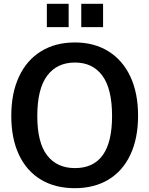

<svg xmlns="http://www.w3.org/2000/svg" viewBox="-20 -974 781 1004"><path d="M193.5 -35C243.2 -5 302.3 10 371 10C439 10 497.8 -5 547.5 -35C597.2 -65 635.3 -108.5 662 -165.5C688.7 -222.5 702 -290.3 702 -369C702 -448.3 688.5 -516.7 661.5 -574C634.5 -631.3 596.2 -675.3 546.5 -706C496.8 -736.7 438.7 -752 372 -752C304 -752 245 -736.7 195 -706C145 -675.3 106.5 -631.2 79.5 -573.5C52.5 -515.8 39 -447.3 39 -368C39 -289.3 52.3 -221.7 79 -165C105.7 -108.3 143.8 -65 193.5 -35ZM566 -367C566 -185.7 501.3 -95 372 -95C309.3 -95 260.8 -117.2 226.5 -161.5C192.2 -205.8 175 -274.3 175 -367C175 -461.7 192.2 -532 226.5 -578C260.8 -624 309.3 -647 372 -647C434 -647 481.8 -624 515.5 -578C549.2 -532 566 -461.7 566 -367ZM339 -832V-954H225V-832ZM519 -832V-954H405V-832Z"/></svg>

Font: Morrison SemiBold
Style: Regular
Weight: 600
Designer: Pablo Impallari, Rodrigo Fuenzalida (Modified by Dan O. Williams)
Version: Version 0.030; ttfautohint (v1.8.1)